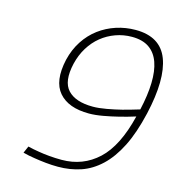

<svg xmlns="http://www.w3.org/2000/svg" viewBox="-102 -759 790 856"><g transform="rotate(15 292.5 -330.5)"><path d="M92 -44Q116 -38 142 -34Q165 -30 193 -27.5Q221 -25 250 -25Q348 -25 417.5 -89.5Q487 -154 522 -298Q484 -286 447 -277Q415 -269 379 -262.5Q343 -256 314 -256Q219 -256 175 -307Q131 -358 154 -461Q166 -511 191.5 -550Q217 -589 252.5 -615.5Q288 -642 331 -656Q374 -670 420 -670Q534 -670 568.5 -580Q603 -490 565 -324Q543 -229 511 -165.5Q479 -102 437.5 -63Q396 -24 347 -7.5Q298 9 242 9Q214 9 185 6Q156 3 132 -1Q104 -5 78 -12ZM323 -290Q350 -290 386 -296.5Q422 -303 454 -311Q492 -321 531 -333Q547 -403 548.5 -459Q550 -515 536 -554.5Q522 -594 491.5 -615Q461 -636 412 -636Q373 -636 337 -623Q301 -610 272 -586.5Q243 -563 222 -529Q201 -495 191 -453Q171 -367 207 -328.5Q243 -290 323 -290Z"/></g></svg>

Font: Panefresco 1wt
Style: Italic
Weight: 250
Version: Version 1.000